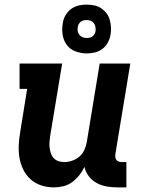

<svg xmlns="http://www.w3.org/2000/svg" viewBox="-20 -806 640 834"><path d="M214 8Q186 8 159.5 -0.5Q133 -9 113 -27Q93 -45 81 -69.5Q69 -94 64.5 -121Q60 -148 61.5 -177Q63 -206 68 -234L98 -420H65V-530H250L198 -216Q196 -203 195 -190Q194 -177 195.5 -164.5Q197 -152 201 -140Q205 -128 213.5 -119Q222 -110 234 -106Q246 -102 259 -102Q276 -102 293.5 -108Q311 -114 325 -126Q339 -138 346.5 -155Q354 -172 357 -189L413 -530H546L481 -136Q480 -129 481 -122.5Q482 -116 486 -111Q490 -106 496.5 -104Q503 -102 509 -102H529V8H491Q467 8 443.5 4Q420 0 400 -11Q380 -22 366 -40Q352 -58 347 -81Q338 -62 324.5 -45Q311 -28 293.5 -15Q276 -2 255 3Q234 8 214 8ZM356 -574Q331 -574 307.5 -583Q284 -592 270 -611Q256 -630 252 -655Q248 -680 253 -706Q255 -723 264.5 -739.5Q274 -756 289 -767Q304 -778 321.5 -782Q339 -786 356 -786Q373 -786 389.5 -782.5Q406 -779 419.5 -770Q433 -761 442.5 -748.5Q452 -736 456.5 -720.5Q461 -705 462 -688Q463 -671 460 -654Q457 -637 448 -620.5Q439 -604 424 -593Q409 -582 391.5 -578Q374 -574 356 -574ZM356 -641Q363 -641 369.5 -642.5Q376 -644 381.5 -648Q387 -652 390.5 -658Q394 -664 395 -671Q396 -680 394.5 -689Q393 -698 388 -705Q383 -712 374.5 -715.5Q366 -719 356 -719Q350 -719 343.5 -717.5Q337 -716 331.5 -712Q326 -708 322.5 -702Q319 -696 318 -689Q316 -680 317.5 -671Q319 -662 324.5 -655Q330 -648 338.5 -644.5Q347 -641 356 -641Z"/></svg>

Font: Iosevka Curly Slab XBdEx
Style: Italic
Weight: 800
Width: 7
Italic angle: -9°
Monospace: yes
Designer: Belleve Invis
Foundry: Belleve Invis
Version: Version 11.1.0; ttfautohint (v1.8.3)